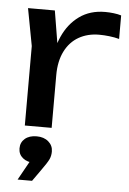

<svg xmlns="http://www.w3.org/2000/svg" viewBox="-57 -622 621 927"><g transform="rotate(5 253.0 -158.5)"><path d="M172 -566 206 -360V0H76V-385L42 -566ZM396 -468Q340 -468 297 -443.5Q254 -419 230 -371Q206 -323 206 -256L176 -293Q181 -376 209.5 -440.5Q238 -505 290 -542.5Q342 -580 415 -580Q435 -580 456 -577.5Q477 -575 493 -570V-456Q471 -462 445 -465Q419 -468 396 -468ZM133 139 138 176Q103 176 81.5 158.5Q60 141 60 112Q60 83 81 65Q102 47 138 47Q173 47 195 66Q217 85 217 114Q217 135 209 152Q201 169 173 208L134 263H64Z"/></g></svg>

Font: Unbounded Variable
Style: Regular
Weight: 400
Designer: Luke Prowse, Jean-Baptiste Morizot, Fátima Lázaro, Florian Runge
Foundry: NaN
Version: Version 1.600;FEAKit 1.0